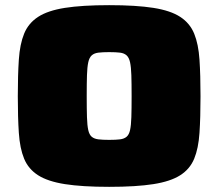

<svg xmlns="http://www.w3.org/2000/svg" viewBox="-20 -716 847 744"><path d="M403 8Q298 8 231.5 -2.5Q165 -13 127.5 -37Q90 -61 73.5 -101Q57 -141 53 -201Q49 -261 49 -343Q49 -425 53 -485Q57 -545 73.5 -585.5Q90 -626 127.5 -650.5Q165 -675 231.5 -685.5Q298 -696 403 -696Q508 -696 574.5 -685.5Q641 -675 678.5 -650.5Q716 -626 732.5 -585.5Q749 -545 753 -485Q757 -425 757 -343Q757 -261 753 -201Q749 -141 732.5 -101Q716 -61 678.5 -37Q641 -13 574.5 -2.5Q508 8 403 8ZM403 -174Q429 -174 445 -176Q461 -178 470.5 -186Q480 -194 484 -212Q488 -230 489 -262Q490 -294 490 -343Q490 -393 489 -424.5Q488 -456 484 -474.5Q480 -493 470.5 -501.5Q461 -510 445 -512Q429 -514 403 -514Q378 -514 361.5 -512Q345 -510 335.5 -501.5Q326 -493 322 -474.5Q318 -456 317 -424.5Q316 -393 316 -343Q316 -294 317 -262Q318 -230 322 -212Q326 -194 335.5 -186Q345 -178 361.5 -176Q378 -174 403 -174Z"/></svg>

Font: Saira Expanded Black
Style: Regular
Weight: 900
Width: 7
Designer: Hector Gatti with collaboration of the Omnibus-Type team
Foundry: Omnibus-Type
Version: Version 1.101